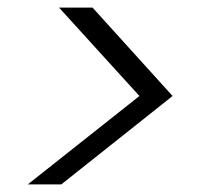

<svg xmlns="http://www.w3.org/2000/svg" viewBox="-20 -622 532 504"><path d="M53 -138 346 -370 135 -602H223L433 -370L141 -138Z"/></svg>

Font: Poppins Light
Style: Italic
Weight: 300
Italic angle: -10°
Designer: Ninad Kale (Devanagari), Jonny Pinhorn (Latin)
Foundry: Indian Type Foundry
Version: Version 3.200;PS 1.000;hotconv 16.6.54;makeotf.lib2.5.65590